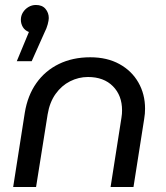

<svg xmlns="http://www.w3.org/2000/svg" viewBox="-20 -753 670 773"><path d="M33 0 79.8 -299Q91.2 -368.8 126.6 -418.7Q162 -468.6 217.4 -495.5Q272.8 -522.4 343.6 -522.4Q411.2 -522.4 460.8 -495.1Q510.4 -467.8 537.2 -420.8Q564 -373.8 564 -315.6Q564 -306.2 563.2 -295.4Q562.4 -284.6 560.4 -273.6L517.4 0H425.2L469 -279.4Q470.4 -287.4 470.9 -294.7Q471.4 -302 471.4 -309Q471.4 -368.6 434.6 -405.8Q397.8 -443 334.2 -443Q296.4 -443 262.1 -425.7Q227.8 -408.4 203.8 -374.8Q179.8 -341.2 171.8 -292.6L125.2 0ZM47.6 -506.6 96.4 -624.2Q80 -630.4 72 -644Q64 -657.6 64 -673.4Q64 -689.8 72.5 -703.3Q81 -716.8 94.8 -724.9Q108.6 -733 124.6 -733Q150 -733 163.2 -717.2Q176.4 -701.4 176.4 -680.2Q176.4 -671.4 172.1 -655.1Q167.8 -638.8 159.4 -622.6L107.6 -506.6Z"/></svg>

Font: MuseoModerno Thin
Style: Italic
Weight: 100
Italic angle: -9°
Designer: Pablo Cosgaya, Héctor Gatti, Marcela Romero, and the Authors of The MuseoModerno Project.
Foundry: Omnibus-Type Team
Version: Version 1.003